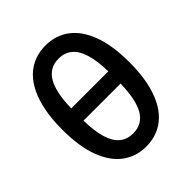

<svg xmlns="http://www.w3.org/2000/svg" viewBox="-206 -864 1008 1008"><g transform="rotate(-45 297.5 -360.0)"><path d="M297.5 15Q223 15 166.8 -26.2Q110.5 -67.5 79 -150.8Q47.5 -234 47.5 -360Q47.5 -436 59.2 -496.2Q71 -556.5 92.8 -601.2Q114.5 -646 145.2 -675.8Q176 -705.5 214.5 -720.2Q253 -735 297.5 -735Q372 -735 428.2 -694Q484.5 -653 516 -569.8Q547.5 -486.5 547.5 -360Q547.5 -284.5 535.8 -224.2Q524 -164 502.2 -119Q480.5 -74 449.5 -44.2Q418.5 -14.5 380.2 0.2Q342 15 297.5 15ZM160 -405.5H435Q433.5 -485 417.8 -536.2Q402 -587.5 372 -612.5Q342 -637.5 297.5 -637.5Q230.5 -637.5 196.5 -581Q162.5 -524.5 160 -405.5ZM297.5 -82.5Q365 -82.5 398.8 -139Q432.5 -195.5 435 -314.5H160Q161.5 -235 177 -183.8Q192.5 -132.5 222.5 -107.5Q252.5 -82.5 297.5 -82.5Z"/></g></svg>

Font: Geologica EX
Style: Regular
Weight: 400
Designer: Sindre Bremnes, Frode Helland
Foundry: Monokrom Skriftforlag AS
Version: Version 1.010;gftools[0.9.28]